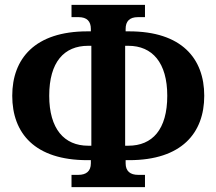

<svg xmlns="http://www.w3.org/2000/svg" viewBox="-20 -749 884 784"><path d="M272 15H572V-35H544C512 -35 493 -50 493 -82V-95H507C722 -95 814 -206 814 -358C814 -510 722 -621 507 -621H493V-631C493 -662 509 -679 543 -679H572V-729H272V-679H301C335 -679 351 -662 351 -631V-621H337C122 -621 30 -509 30 -358C30 -205 122 -95 337 -95H351V-82C351 -50 332 -35 300 -35H272ZM340 -154C242 -154 181 -223 181 -358C181 -496 242 -562 340 -562H353V-154ZM491 -154V-562H504C602 -562 663 -493 663 -358C663 -220 602 -154 504 -154Z"/></svg>

Font: Noto Serif Condensed
Style: Bold
Weight: 700
Width: 3
Designer: Monotype Design Team
Foundry: Monotype Imaging Inc.
Version: Version 2.015